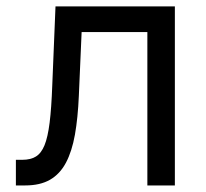

<svg xmlns="http://www.w3.org/2000/svg" viewBox="-20 -565 629 585"><path d="M28.4 0V-78.1H48.3Q72.8 -78.1 89.1 -87.9Q105.5 -97.7 115.6 -122.3Q125.7 -147 131.2 -191.2Q136.7 -235.4 139.2 -304L149.1 -545.5H512.8V0H429V-467.3H228.7L220.2 -272.7Q217.3 -205.6 208.3 -154.7Q199.2 -103.7 180.9 -69.2Q162.6 -34.8 132.5 -17.4Q102.3 0 56.8 0Z"/></svg>

Font: DeltaSans
Style: Regular
Weight: 400
Designer: Rasmus Andersson
Foundry: rsms
Version: Version 3.012